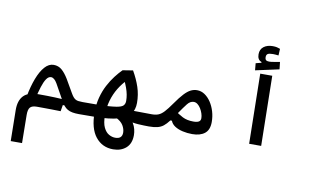

<svg xmlns="http://www.w3.org/2000/svg" viewBox="-105 -1044 2554 1582"><g transform="rotate(10 1172.0 -253.0)"><path d="M65.9 319.3 62 60.1Q61 -18.1 99.4 -59.3Q137.7 -100.6 227.5 -100.6Q263.2 -100.6 297.1 -100.1Q331.1 -99.6 361.6 -98.4Q392.1 -97.2 418 -95.5Q443.8 -93.8 462.9 -91.3L463.9 -47.9L437 -47.4L428.2 5.4Q388.7 4.4 353.8 3.9Q318.8 3.4 287.8 3.2Q256.8 2.9 228.5 2.9Q189.5 2.9 173.3 20.5Q157.2 38.1 157.7 84L160.6 319.3ZM580.1 2.9Q548.8 2.9 525.6 -1.5Q502.4 -5.9 485.4 -15.6Q468.3 -25.4 454.6 -41.7Q440.9 -58.1 428.2 -81.5Q378.9 -171.9 354 -214.6Q329.1 -257.3 302.2 -257.3Q280.8 -257.3 263.7 -232.2Q246.6 -207 232.4 -162.1Q218.3 -117.2 204.6 -58.1L131.8 -66.9Q147.5 -151.9 172.9 -218.3Q198.2 -284.7 231.9 -322.8Q265.6 -360.8 306.2 -360.8Q345.7 -360.8 374.5 -336.2Q403.3 -311.5 430.9 -265.9Q458.5 -220.2 493.7 -157.2Q503.9 -139.2 513.2 -127.9Q522.5 -116.7 532.7 -110.6Q543 -104.5 555.9 -102.5Q568.8 -100.6 585.9 -100.6Q604.5 -100.6 613.5 -91.3Q622.6 -82 622.6 -56.2Q622.6 -22 610.1 -9.5Q597.7 2.9 580.1 2.9Z M907.7 239.7Q816.4 239.7 760.7 170.2Q705.1 100.6 705.1 -34.7Q705.1 -102.1 720.5 -159.7Q735.8 -217.3 761 -264.9Q786.1 -312.5 815.2 -350.1Q844.2 -387.7 872.1 -415.5L957.5 -429.2Q994.6 -364.7 1015.4 -302Q1036.1 -239.3 1036.1 -170.9Q1036.1 -113.8 1006.6 -75.4Q977.1 -37.1 912.6 -20Q869.1 -8.8 824 -3.9Q778.8 1 720.7 2Q662.6 2.9 580.1 2.9Q564.9 2.9 558.3 -8.8Q551.8 -20.5 551.8 -56.2Q551.8 -84 561.3 -92Q570.8 -100.1 585.9 -100.1Q661.1 -100.1 713.9 -100.6Q766.6 -101.1 804.9 -103.5Q843.3 -106 874.5 -110.8Q917 -117.7 931.2 -132.3Q945.3 -147 945.3 -170.9Q945.3 -197.8 940.4 -224.1Q935.5 -250.5 925 -279.5Q914.6 -308.6 897.9 -342.8L926.3 -344.7Q886.2 -304.2 856.4 -255.6Q826.7 -207 810.1 -149.7Q793.5 -92.3 793.5 -25.4Q793.5 40 811.3 76.7Q829.1 113.3 855.5 127.9Q881.8 142.6 908.2 142.6Q938 142.6 952.1 129.2Q966.3 115.7 966.3 90.3Q966.3 60.1 948 29.5Q929.7 -1 885.3 -22L912.6 -106.4Q965.8 -103 1031.7 -101.6Q1097.7 -100.1 1171.9 -100.1Q1196.3 -100.1 1208.5 -93.5Q1220.7 -86.9 1220.7 -58.1Q1220.7 -18.1 1208 -7.6Q1195.3 2.9 1166 2.9Q1126 2.9 1075.2 -0.2Q1024.4 -3.4 988.3 -17.1L991.7 -39.6Q1015.6 -25.9 1030 -2.9Q1044.4 20 1050.8 45.9Q1057.1 71.8 1057.1 95.2Q1057.1 166 1015.1 202.9Q973.1 239.7 907.7 239.7Z M1163.1 2.9Q1149.9 2.9 1143.8 -10.3Q1137.7 -23.4 1137.7 -56.2Q1137.7 -80.6 1146.2 -90.3Q1154.8 -100.1 1171.9 -100.1Q1204.1 -100.1 1227.1 -109.1Q1250 -118.2 1273.9 -143.8Q1297.9 -169.4 1332.5 -219.2Q1370.6 -273.9 1399.2 -304.4Q1427.7 -335 1453.1 -347.7Q1478.5 -360.4 1506.3 -360.4Q1540.5 -360.4 1570.1 -340.6Q1599.6 -320.8 1622.1 -287.1Q1644.5 -253.4 1657.2 -210.9Q1669.9 -168.5 1669.9 -122.6Q1669.9 -56.6 1632.1 -26.9Q1594.2 2.9 1527.8 2.9Q1485.8 2.9 1447.5 -5.9Q1409.2 -14.6 1381.8 -32.2Q1354.5 -49.8 1344.7 -76.7L1314 -77.1L1350.1 -170.4Q1391.6 -138.7 1429 -119.6Q1466.3 -100.6 1519.5 -100.6Q1549.8 -100.6 1564.9 -109.4Q1580.1 -118.2 1580.1 -138.7Q1580.1 -157.2 1573.2 -178.2Q1566.4 -199.2 1554.9 -218Q1543.5 -236.8 1528.3 -248.8Q1513.2 -260.7 1496.1 -260.7Q1466.3 -260.7 1442.9 -231Q1419.4 -201.2 1382.8 -147.9Q1352.1 -104 1330.1 -74.7Q1308.1 -45.4 1286.6 -28.3Q1265.1 -11.2 1236.3 -4.2Q1207.5 2.9 1163.1 2.9Z M2004.4 0 1994.1 -585H2094.7L2105 0ZM1947.3 -604.5 1941.9 -663.1 2022 -683.6 2017.1 -651.9 1987.8 -669.4V-681.2Q1952.6 -693.4 1952.6 -740.2Q1952.6 -781.7 1981.9 -804Q2011.2 -826.2 2057.1 -826.2Q2077.6 -826.2 2092.3 -822.8Q2106.9 -819.3 2119.1 -814.5L2116.2 -758.8Q2105 -760.3 2091.8 -761.2Q2078.6 -762.2 2070.3 -762.2Q2038.1 -762.2 2026.1 -754.4Q2014.2 -746.6 2014.2 -727.5Q2014.2 -709 2022.9 -702.1Q2031.7 -695.3 2049.3 -695.3Q2063.5 -695.3 2089.6 -700Q2115.7 -704.6 2137.7 -708.5L2144.5 -647.5Z"/></g></svg>

Font: Cascadia Mono
Style: Regular
Weight: 400
Monospace: yes
Designer: Aaron Bell
Foundry: Saja Typeworks
Version: Version 2404.023